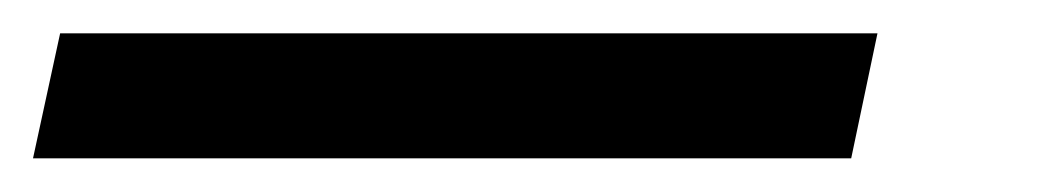

<svg xmlns="http://www.w3.org/2000/svg" viewBox="-85 52 624 114"><path d="M-49.3 71.8H436L420.4 146H-65.4Z"/></svg>

Font: Reddit Sans Chocolate SemiBold
Style: Italic
Weight: 600
Italic angle: -11.25°
Designer: Stephen Hutchings
Version: Version 1.013